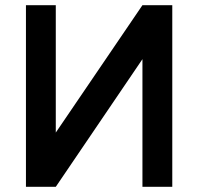

<svg xmlns="http://www.w3.org/2000/svg" viewBox="-20 -720 763 740"><path d="M644 -700V0H529V-492L195 0H80V-700H195V-209L529 -700Z"/></svg>

Font: Unageo
Style: SemiBold
Weight: 600
Designer: Richard Sepsi
Foundry: Richard Sepsi
Version: Version 2.000